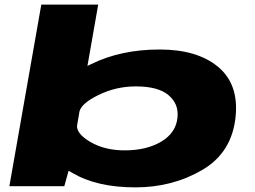

<svg xmlns="http://www.w3.org/2000/svg" viewBox="-20 -805 1104 830"><path d="M20.5 0 158.5 -785H404.5L358 -520Q366 -524 374.5 -528Q502.5 -591 670 -591Q831 -591 921 -517.5Q1011 -444 999 -306Q985 -147.5 855.8 -71.2Q726.5 5 565.5 5Q398 5 292 -58Q284 -62.5 276.5 -67L258 0ZM323.5 -323 313 -261Q311.5 -226.5 369.5 -192Q432 -155 519 -155Q614.5 -155 678.2 -193.5Q742 -232 747.5 -299.5Q752.5 -357 707.8 -394.2Q663 -431.5 567.5 -431.5Q480.5 -431.5 405 -394Q332.5 -358.5 323.5 -323Z"/></svg>

Font: Anybody UltraExpanded ExtraBold
Style: Italic
Weight: 800
Width: 9
Italic angle: -10°
Designer: Tyler Finck
Foundry: Etcetera Type Company
Version: Version 1.010; ttfautohint (v1.8.3) -l 8 -r 50 -G 200 -x 14 